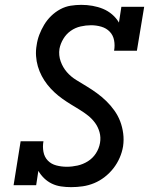

<svg xmlns="http://www.w3.org/2000/svg" viewBox="-20 -763 640 791"><path d="M273 8Q273 8 273 8Q273 8 273 8Q252 8 231.5 5Q211 2 193.5 -6.5Q176 -15 162 -28.5Q148 -42 138 -59L129 0H36L65 -181H159Q155 -159 159 -137.5Q163 -116 177 -101.5Q191 -87 212 -81.5Q233 -76 255 -76Q277 -76 299.5 -81Q322 -86 342 -98.5Q362 -111 375 -131Q388 -151 392 -174Q396 -197 390 -218.5Q384 -240 371.5 -257Q359 -274 342.5 -287Q326 -300 308 -311Q290 -322 272 -333Q254 -344 236.5 -356.5Q219 -369 203.5 -383.5Q188 -398 175 -414.5Q162 -431 152 -450Q142 -469 136 -489.5Q130 -510 128.5 -532.5Q127 -555 131 -577Q134 -599 142 -620Q150 -641 162 -661Q174 -681 191 -697.5Q208 -714 228.5 -725Q249 -736 271 -739.5Q293 -743 315 -743Q338 -743 361 -739Q384 -735 404.5 -726.5Q425 -718 442 -703.5Q459 -689 470 -670L480 -735H574L544 -554H450Q454 -576 450 -597Q446 -618 432 -632.5Q418 -647 397.5 -653Q377 -659 355 -659Q334 -659 312 -654Q290 -649 271.5 -636Q253 -623 241 -603Q229 -583 225 -562Q221 -535 230 -510Q239 -485 255.5 -466Q272 -447 294 -433.5Q316 -420 337.5 -407Q359 -394 379.5 -379Q400 -364 418 -346.5Q436 -329 451 -308Q466 -287 475 -263.5Q484 -240 487.5 -213.5Q491 -187 487 -160Q483 -136 473 -113Q463 -90 447.5 -70Q432 -50 411.5 -34Q391 -18 368 -8.5Q345 1 321 4.5Q297 8 273 8Z"/></svg>

Font: Iosevka Slab Medium Extended
Style: Italic
Weight: 500
Width: 7
Italic angle: -9°
Monospace: yes
Designer: Belleve Invis
Foundry: Belleve Invis
Version: Version 11.1.0; ttfautohint (v1.8.3)